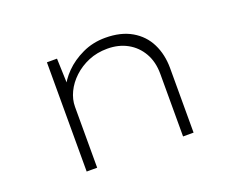

<svg xmlns="http://www.w3.org/2000/svg" viewBox="-90 -696 1074 859"><g transform="rotate(-20 447.0 -267.0)"><path d="M191 0V-520H239L244 -378L230 -380Q245 -417 279.5 -452Q314 -487 364 -510.5Q414 -534 473 -534Q547 -534 598 -504.5Q649 -475 674.5 -423.5Q700 -372 700 -307V0H650V-298Q650 -355 626 -397Q602 -439 560.5 -462Q519 -485 465 -485Q416 -485 375.5 -468Q335 -451 304.5 -422.5Q274 -394 257.5 -359.5Q241 -325 241 -290V0H217Q212 0 206.5 0Q201 0 191 0Z"/></g></svg>

Font: Lexend Tera ExtraLight
Style: Regular
Weight: 250
Designer: Bonnie Shaver-Troup, Thomas Jockin
Foundry: Lexend
Version: Version 1.007